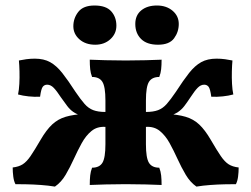

<svg xmlns="http://www.w3.org/2000/svg" viewBox="-20 -682 930 711"><path d="M707.4 9Q684.2 -7.2 667.8 -34.9Q651.4 -62.6 637.3 -93.6Q623.2 -124.6 608 -152.2Q592.8 -179.8 572 -196.9Q551.2 -214 520.4 -212.2V-267.4Q547.6 -267.4 565.4 -274.1Q583.2 -280.8 597.6 -297.2Q612 -313.6 631.2 -341.8Q658.8 -384.6 680.2 -411.7Q701.6 -438.8 725 -451.8Q748.4 -464.8 782 -464.8Q798 -464.8 813.4 -462.7Q828.8 -460.6 840.8 -458Q839.2 -440.8 838.6 -417.5Q838 -394.2 839.2 -371.6Q840.4 -349 844 -332.2Q826.8 -327.4 805 -325.1Q783.2 -322.8 762.4 -323.8Q758.4 -353.6 752.2 -361Q746 -368.4 736.2 -368.4Q723.2 -368.4 711.9 -356.8Q700.6 -345.2 685.4 -321.8Q672.4 -302 662.5 -289.2Q652.6 -276.4 640.1 -267.8Q627.6 -259.2 607.2 -252.4L595.8 -260.4Q638.6 -258 667.5 -249.5Q696.4 -241 717.8 -220.9Q739.2 -200.8 760.4 -164.4Q782.8 -125.8 797.5 -104.3Q812.2 -82.8 826.7 -73.6Q841.2 -64.4 863.8 -61.8Q863.8 -44.6 861.6 -27.8Q859.4 -11 853.6 0Q837 0 812 0.5Q787 1 759.3 3Q731.6 5 707.4 9ZM183.4 9Q159.2 5 131.5 3Q103.8 1 78.8 0.5Q53.8 0 37.2 0Q31.4 -11 29.2 -27.8Q27 -44.6 27 -61.8Q49.6 -64.4 64.1 -73.6Q78.6 -82.8 93.3 -104.3Q108 -125.8 130.4 -164.4Q151.6 -200.8 173 -220.9Q194.4 -241 223.1 -249.5Q251.8 -258 295 -260.4L283.6 -252.4Q263.2 -259.2 251 -267.8Q238.8 -276.4 228.9 -289.5Q219 -302.6 205.4 -321.8Q190.2 -345.2 178.9 -356.8Q167.6 -368.4 154.6 -368.4Q144.8 -368.4 138.6 -361Q132.4 -353.6 128.4 -323.8Q107.6 -322.8 85.8 -325.1Q64 -327.4 46.8 -332.2Q50.4 -349 51.6 -371.6Q52.8 -394.2 52.2 -417.5Q51.6 -440.8 50 -458Q62 -460.6 77.4 -462.7Q92.8 -464.8 108.8 -464.8Q142.4 -464.8 165.8 -451.8Q189.2 -438.8 210.6 -411.7Q232 -384.6 259.6 -341.8Q278.8 -313.6 293.2 -297.2Q307.6 -280.8 325.4 -274.1Q343.2 -267.4 370.4 -267.4V-212.2Q339.6 -214 318.8 -196.9Q298 -179.8 282.8 -152.2Q267.6 -124.6 253.5 -93.6Q239.4 -62.6 223.2 -34.9Q207 -7.2 183.4 9ZM312.4 3Q312.4 -17.2 314 -32.2Q315.6 -47.2 321 -61Q348 -61 359.2 -79.1Q370.4 -97.2 370.4 -148V-310Q370.4 -360.8 359.2 -378.9Q348 -397 321 -397Q315.6 -410.8 314 -425.8Q312.4 -440.8 312.4 -461Q334.4 -460 370.8 -459Q407.2 -458 445.4 -458Q483.6 -458 520 -459Q556.4 -460 578.4 -461Q578.4 -440.8 576.8 -425.8Q575.2 -410.8 569.8 -397Q542.8 -397 531.6 -378.9Q520.4 -360.8 520.4 -310V-148Q520.4 -97.2 531.6 -79.1Q542.8 -61 569.8 -61Q575.2 -47.2 576.8 -32.2Q578.4 -17.2 578.4 3Q556.4 2 520 1Q483.6 0 445.4 0Q407.2 0 370.8 1Q334.4 2 312.4 3ZM565.2 -516.4Q523.6 -516.4 502.3 -537.8Q481 -559.2 481 -593.2Q481 -625.6 503.1 -643.6Q525.2 -661.6 561 -661.6Q596.2 -661.6 619.1 -642.2Q642 -622.8 642 -593.2Q642 -563.8 624.6 -540.1Q607.2 -516.4 565.2 -516.4ZM332.6 -516.4Q296.8 -516.4 274.2 -536.3Q251.6 -556.2 251.6 -584.8Q251.6 -614.6 270 -638.1Q288.4 -661.6 330 -661.6Q372.6 -661.6 391.8 -640.2Q411 -618.8 411 -586.8Q411 -557.2 388.7 -536.8Q366.4 -516.4 332.6 -516.4Z"/></svg>

Font: Vollkorn
Style: Regular
Weight: 400
Designer: Friedrich Althausen
Foundry: Friedrich Althausen
Version: Version 4.104